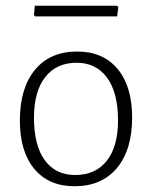

<svg xmlns="http://www.w3.org/2000/svg" viewBox="-20 -641 529 667"><path d="M386 -621 391 -617 387 -584H102L98 -589L101 -621ZM248 -462Q338 -462 388.5 -401.5Q439 -341 439 -233Q439 -120 386 -57Q333 6 239 6Q149 6 99 -54.5Q49 -115 49 -222Q49 -335 101.5 -398.5Q154 -462 248 -462ZM246 -423Q176 -423 137 -373Q98 -323 98 -232Q98 -136 135.5 -84.5Q173 -33 241 -33Q312 -33 351 -82.5Q390 -132 390 -223Q390 -319 352 -371Q314 -423 246 -423Z"/></svg>

Font: Alegreya Sans Light
Style: Regular
Weight: 300
Designer: Juan Pablo del Peral
Foundry: Huerta Tipografica
Version: Version 2.007